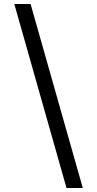

<svg xmlns="http://www.w3.org/2000/svg" viewBox="-20 -812 489 967"><path d="M52 -792H134L397 135H315Z"/></svg>

Font: uoriya85
Style: Book
Weight: 400
Designer: Jelle Bosma - Monotype Design Team
Foundry: Monotype Imaging Inc.
Version: Version 2.003